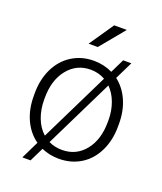

<svg xmlns="http://www.w3.org/2000/svg" viewBox="-149 -846 854 1010"><g transform="rotate(20 278.5 -341.0)"><path d="M43.5 0ZM43.5 -272Q43.5 -348.1 73 -409.2Q102.5 -470.2 156.5 -504.2Q210.4 -538.1 278.8 -538.1Q334.5 -538.1 383.3 -514.6L421.4 -592.8H467.3L418.5 -493.2Q464.4 -458 489.7 -400.9Q515.1 -343.8 515.1 -272V-255.9Q515.1 -179.7 485.4 -118.2Q455.6 -56.6 401.9 -23.4Q348.1 9.8 279.8 9.8Q227.1 9.8 182.1 -10.3L143.6 68.4H97.7L146 -30.8Q97.2 -65.4 70.3 -123.5Q43.5 -181.6 43.5 -255.9ZM101.6 -255.9Q101.6 -202.1 118.9 -155.8Q136.2 -109.4 169.9 -79.6L359.9 -467.3Q323.2 -488.3 278.8 -488.3Q200.2 -488.3 150.9 -427Q101.6 -365.7 101.6 -266.6ZM456.5 -272Q456.5 -322.3 440.4 -366.7Q424.3 -411.1 393.6 -441.9L204.6 -56.2Q237.8 -39.6 279.8 -39.6Q358.4 -39.6 407.5 -100.3Q456.5 -161.1 456.5 -260.7ZM314 -749.5H384.8L272 -612.8H220.7Z"/></g></svg>

Font: Roboto Light
Style: Regular
Weight: 300
Designer: Google
Version: Version 2.134; 2016; ttfautohint (v1.6)